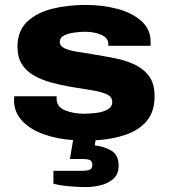

<svg xmlns="http://www.w3.org/2000/svg" viewBox="-20 -559 685 780"><path d="M330 201Q295 201 257.5 197.5Q220 194 197 187V135H313Q332 135 343.5 131Q355 127 355 111Q355 97 346.5 92Q338 87 315 87H264L277 10Q212 6 157.5 -13.5Q103 -33 70 -68Q37 -103 37 -153Q37 -160 38 -168H210Q210 -163 210 -158Q210 -125 244 -111Q278 -97 322 -97Q346 -97 372.5 -100.5Q399 -104 417.5 -114.5Q436 -125 436 -145Q436 -166 412.5 -176.5Q389 -187 349.5 -193Q310 -199 263 -207Q223 -214 185.5 -224.5Q148 -235 117.5 -252.5Q87 -270 69 -298Q51 -326 51 -369Q51 -432 88.5 -469Q126 -506 189 -522.5Q252 -539 328 -539Q397 -539 457 -523Q517 -507 554.5 -473.5Q592 -440 592 -389Q592 -385 592 -380Q592 -375 591 -373H420V-380Q420 -405 391.5 -417.5Q363 -430 325 -430Q308 -430 284 -427Q260 -424 241.5 -415.5Q223 -407 223 -389Q223 -372 242 -363Q261 -354 292 -349Q323 -344 360 -338Q403 -331 446.5 -322.5Q490 -314 526.5 -297Q563 -280 585.5 -249.5Q608 -219 608 -168Q608 -106 577 -68.5Q546 -31 491.5 -12Q437 7 368 11L365 32Q401 35 431.5 52.5Q462 70 462 114Q462 149 440 168Q418 187 387 194Q356 201 330 201Z"/></svg>

Font: Archivo SemiExpanded ExtraBold
Style: Regular
Weight: 800
Width: 6
Designer: Hector Gatti
Foundry: Omnibus-Type
Version: Version 2.001; ttfautohint (v1.8.3)